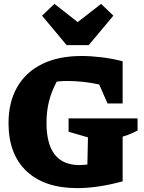

<svg xmlns="http://www.w3.org/2000/svg" viewBox="-20 -959 742 991"><path d="M379 12Q210 12 117 -75.5Q24 -163 24 -323Q24 -432 69 -510Q114 -588 198.5 -629Q283 -670 401 -670Q449 -670 503 -663.5Q557 -657 613 -643V-425H535L492 -523Q410 -541 327 -541Q299 -541 273 -538Q246 -488 233 -436.5Q220 -385 220 -325Q220 -107 390 -107Q410 -107 431 -110L434 -250L334 -279V-348H690V-285Q674 -277 655 -268.5Q636 -260 613 -254V-23Q547 -5 488.5 3.5Q430 12 379 12ZM324 -726 197 -878 261 -939 381 -845 502 -939 565 -878 438 -726Z"/></svg>

Font: Piazzolla ExtraBold
Style: Regular
Weight: 800
Designer: Juan Pablo del Peral
Foundry: Huerta Tipografica
Version: Version 1.330